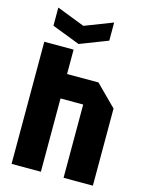

<svg xmlns="http://www.w3.org/2000/svg" viewBox="-132 -983 812 1063"><g transform="rotate(15 274.0 -451.5)"><path d="M41 0V-700H209V-560H389L507 -442V0H339V-420H209V0ZM387 -903V-799L227 -737L67 -799V-903L227 -841Z"/></g></svg>

Font: Tektur SemiCondensed
Style: Bold
Weight: 700
Width: 4
Designer: Adam Jagosz
Foundry: Adam Jagosz
Version: Version 1.005;gftools[0.9.30]